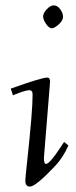

<svg xmlns="http://www.w3.org/2000/svg" viewBox="-20 -688 284 713"><path d="M166 -385 143.1 -102.1Q143.1 -79.1 150.4 -79.1Q164.3 -79.1 204.6 -140.6L218 -160.9L233.9 -147.9Q214.8 -103.3 184.1 -71Q112.5 4.9 91.1 4.9Q74 4.9 74 -17.1Q74 -24.9 80.6 -86.7Q101.1 -274.2 101.1 -336.9Q101.1 -353 89.1 -353Q75.7 -353 39.8 -338.9L28.1 -334L20 -358.9Q135 -399.9 155 -399.9Q166 -399.9 166 -385ZM172.1 -583Q162.4 -583 151.2 -599Q140.1 -615 140.1 -626.8Q140.1 -638.7 153.4 -653.3Q166.7 -668 179.9 -668Q193.1 -668 203.6 -653.7Q214.1 -639.4 214.1 -625.5Q214.1 -611.6 198 -597.3Q181.9 -583 172.1 -583Z"/></svg>

Font: Linden Hill
Style: Italic
Weight: 400
Italic angle: -5.60001°
Version: Version 1.201